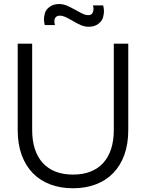

<svg xmlns="http://www.w3.org/2000/svg" viewBox="-20 -942 742 976"><path d="M351 15Q287 15 235 -4.8Q183 -24.5 146.2 -62.5Q109.5 -100.5 89.8 -155.2Q70 -210 70 -280V-720H143.5V-281.5Q143.5 -227 157.2 -184.8Q171 -142.5 197.5 -113.5Q224 -84.5 262.5 -69.5Q301 -54.5 351 -54.5Q401 -54.5 439.5 -69.5Q478 -84.5 504.5 -113.5Q531 -142.5 544.8 -184.8Q558.5 -227 558.5 -281.5V-720H632V-280Q632 -210 612.2 -155.2Q592.5 -100.5 555.8 -62.5Q519 -24.5 467 -4.8Q415 15 351 15ZM431 -806Q410.5 -806 391 -814.2Q371.5 -822.5 345 -838.5Q323.5 -851 309.8 -856.8Q296 -862.5 284 -862.5Q271.5 -862.5 264.5 -855.5Q257.5 -848.5 257 -841.8Q256.5 -835 256.5 -832.5Q256.5 -823.5 259.5 -814.5H207.5Q203.5 -830.5 203.5 -844.5Q203.5 -857 208.2 -875Q213 -893 232.2 -907.2Q251.5 -921.5 280.5 -921.5Q301 -921.5 320.5 -913.2Q340 -905 367.5 -889.5Q389.5 -877 402.8 -871Q416 -865 428 -865Q445 -865 450.2 -876Q455.5 -887 455.5 -896Q455.5 -904.5 452.5 -914.5H504.5Q508.5 -899 508.5 -884.5Q508.5 -872 503.8 -853.8Q499 -835.5 479.8 -820.8Q460.5 -806 431 -806Z"/></svg>

Font: Vela Sans
Style: Regular
Weight: 400
Designer: Principal design: Mikhail Sharanda - project Manrope.
Design modification: Ravid Balaliev
Foundry: Mikhail Sharanda
Version: Version 1.001